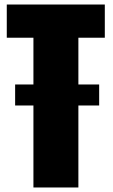

<svg xmlns="http://www.w3.org/2000/svg" viewBox="-20 -830 500 850"><path d="M128 0V-363H47V-456H128V-663H10V-810H444V-663H327V-456H419V-363H327V0Z"/></svg>

Font: Oswald Heavy
Style: Regular
Weight: 400
Designer: Vernon Adams
Foundry: Vernon Adams
Version: Version 4.101